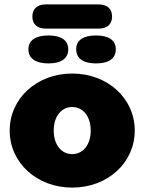

<svg xmlns="http://www.w3.org/2000/svg" viewBox="-20 -840 656 872"><path d="M308 12C469 12 592 -101 592 -247C592 -393 469 -506 308 -506C147 -506 24 -393 24 -247C24 -101 147 12 308 12ZM308 -140C260 -140 224 -181 224 -247C224 -313 260 -354 308 -354C356 -354 392 -313 392 -247C392 -181 356 -140 308 -140ZM189 -710H427C467 -710 489 -730 489 -765C489 -800 467 -820 427 -820H189C149 -820 127 -800 127 -765C127 -730 149 -710 189 -710ZM200 -552C259 -552 290 -575 290 -616C290 -657 258 -679 200 -679C142 -679 109 -657 109 -616C109 -575 142 -552 200 -552ZM416 -552C475 -552 506 -575 506 -616C506 -657 474 -679 416 -679C358 -679 326 -657 326 -616C326 -575 358 -552 416 -552Z"/></svg>

Font: SN Pro Black
Style: Regular
Weight: 900
Designer: Tobias Whetton
Foundry: Supernotes
Version: Version 1.001;Glyphs 3.2 (3249)